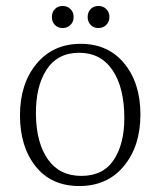

<svg xmlns="http://www.w3.org/2000/svg" viewBox="-20 -712 558 644"><path d="M397 -316Q397 -418 357.5 -476.5Q318 -535 245.5 -535Q173 -535 136 -478Q99 -421 100.5 -326.5Q102 -232 141 -177Q180 -122 253 -122Q326 -122 361.5 -175.5Q397 -229 397 -316ZM250.5 -565Q343 -565 397 -499Q451 -433 451 -327.5Q451 -222 395.5 -155Q340 -88 246 -88Q152 -88 99.5 -154Q47 -220 47 -325.5Q47 -431 102.5 -498Q158 -565 250.5 -565ZM336.5 -681.5Q347 -671 347 -655Q347 -639 336.5 -628.5Q326 -618 310 -618Q294 -618 284 -628.5Q274 -639 274 -655Q274 -671 284 -681.5Q294 -692 310 -692Q326 -692 336.5 -681.5ZM216.5 -681.5Q227 -671 227 -655Q227 -639 216.5 -628.5Q206 -618 190 -618Q174 -618 164 -628.5Q154 -639 154 -655Q154 -671 164 -681.5Q174 -692 190 -692Q206 -692 216.5 -681.5Z"/></svg>

Font: Halant Light
Style: Regular
Weight: 300
Designer: Hitesh Malaviya (Devanagari), Satya Rajpurohit (Latin)
Foundry: Indian Type Foundry
Version: Version 1.101;PS 1.0;hotconv 1.0.78;makeotf.lib2.5.61930; tt